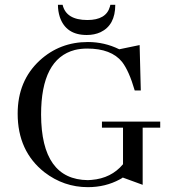

<svg xmlns="http://www.w3.org/2000/svg" viewBox="-20 -771 718 801"><path d="M405.3 -263.7V-238.3H493.2V-85.9Q444.3 -27.3 362.3 -20.5Q354.5 -19.5 346.7 -19.5Q152.3 -21.5 151.4 -293Q151.4 -525.4 292 -562.5Q316.4 -568.4 343.8 -568.4Q444.3 -568.4 489.3 -512.7Q518.6 -474.6 542 -393.6H567.4L562.5 -583L477.5 -565.4Q416 -595.7 346.7 -595.7Q229.5 -595.7 145.5 -518.6Q53.7 -433.6 53.7 -296.9Q53.7 -140.6 165 -52.7Q246.1 9.8 346.7 9.8Q419.9 9.8 479.5 -22.5Q487.3 -26.4 492.2 -30.3L575.2 0V-238.3H648.4V-263.7ZM344.7 -687.5Q422.9 -687.5 438.5 -743.2Q439.5 -747.1 440.4 -751H460.9Q460.9 -666 399.4 -636.7Q374 -625 341.8 -625Q254.9 -625 229.5 -700.2Q221.7 -724.6 221.7 -751H241.2Q255.9 -687.5 344.7 -687.5Z"/></svg>

Font: Abhaya Libre
Style: Regular
Weight: 400
Designer: Pushpananda Ekanayake, Sol Matas, Pathum Egodawatta
Foundry: Mooniak
Version: Version 1.050 ; ttfautohint (v1.6)